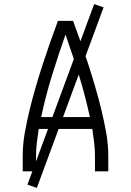

<svg xmlns="http://www.w3.org/2000/svg" viewBox="-20 -837 640 938"><path d="M91 0V-74Q91 -131 101 -187.5Q111 -244 124.5 -299.5Q138 -355 154 -410Q170 -465 187.5 -519Q205 -573 224 -627Q243 -681 263 -735H337Q357 -681 376 -627Q395 -573 412.5 -519Q430 -465 446 -410Q462 -355 475.5 -299.5Q489 -244 499 -187.5Q509 -131 509 -74V0H444V-74Q444 -107 440 -140.5Q436 -174 431 -207H169Q164 -174 160 -140.5Q156 -107 156 -74V0ZM419 -265Q397 -368 366 -468.5Q335 -569 300 -668Q265 -569 234 -468.5Q203 -368 181 -265ZM160 81 114 65 440 -817 486 -801Z"/></svg>

Font: Iosevka Curly Light Extended
Style: Regular
Weight: 300
Width: 7
Monospace: yes
Designer: Belleve Invis
Foundry: Belleve Invis
Version: Version 11.1.0; ttfautohint (v1.8.3)